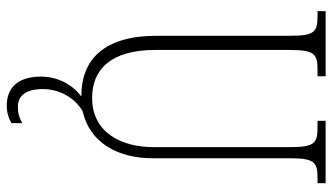

<svg xmlns="http://www.w3.org/2000/svg" viewBox="-228 -526 985 569"><g transform="rotate(90 264.5 -241.5)"><path d="M265 10H266C237 31 207 73 207 130C207 201 243 231 293 231C313 231 329 226 345 217V185C327 195 314 198 296 198C265 198 244 176 244 124C244 68 276 25 310 6C404 -15 449 -100 449 -201V-606C449 -679 459 -690 507 -690H523V-714H338V-690H359C406 -690 416 -679 416 -607V-203C416 -115 377 -22 270 -22C185 -22 128 -78 128 -210V-605C128 -680 139 -690 186 -690H206V-714H13V-690H29C76 -690 86 -679 86 -608V-214C86 -55 158 10 265 10Z"/></g></svg>

Font: Noto Serif Lao ExtraCondensed ExtraLight
Style: Regular
Weight: 200
Width: 2
Designer: Monotype Design Team
Foundry: Monotype Imaging Inc.
Version: Version 2.003